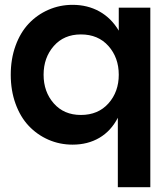

<svg xmlns="http://www.w3.org/2000/svg" viewBox="-20 -592 691 802"><path d="M317.9 -448.2Q247.1 -448.2 204.6 -399.7Q162.1 -351.1 162.1 -279.8Q162.1 -208.5 204.6 -160.2Q247.1 -111.8 317.9 -111.8Q390.1 -111.8 433.1 -160.2Q476.1 -208.5 476.1 -279.8Q476.1 -351.1 433.1 -399.7Q390.1 -448.2 317.9 -448.2ZM283.2 -571.8Q345.7 -571.8 395.3 -544.2Q444.8 -516.6 476.1 -463.9V-560.1H607.9V189.9H472.2V-100.1Q443.8 -44.9 395.3 -16.4Q346.7 12.2 283.2 12.2Q229.5 12.2 182.1 -8.5Q134.8 -29.3 99.9 -66.4Q64.9 -103.5 44.9 -158.7Q24.9 -213.9 24.9 -279.8Q24.9 -345.7 44.9 -400.9Q64.9 -456.1 99.9 -493.2Q134.8 -530.3 182.1 -551Q229.5 -571.8 283.2 -571.8Z"/></svg>

Font: TASA Explorer
Style: Bold
Weight: 700
Designer: Weizhong Zhang
Foundry: Local Remote
Version: Version 1.000;Glyphs 3.1.2 (3151)